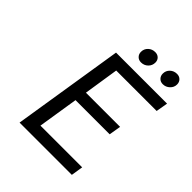

<svg xmlns="http://www.w3.org/2000/svg" viewBox="-226 -947 1077 1077"><g transform="rotate(45 312.5 -409.0)"><path d="M357.9 -720.2Q339.4 -720.2 327.6 -732.2Q315.9 -744.1 315.9 -762.2Q315.9 -786.1 332.8 -802Q349.6 -817.9 374 -817.9Q392.6 -817.9 404.3 -806.4Q416 -794.9 416 -776.9Q416 -752.9 399.2 -736.6Q382.3 -720.2 357.9 -720.2ZM530.8 -720.2Q512.2 -720.2 500.5 -732.2Q488.8 -744.1 488.8 -762.2Q488.8 -786.1 505.6 -802Q522.5 -817.9 546.9 -817.9Q565.4 -817.9 577.1 -806.2Q588.9 -794.4 588.9 -775.9Q588.9 -752.9 571.5 -736.6Q554.2 -720.2 530.8 -720.2ZM115.2 0 220.2 -660.2H625L612.8 -589.8H292L259.8 -381.8H530.8L519 -311H248L210 -70.8H541L529.8 0Z"/></g></svg>

Font: Office Code Pro D Italic
Style: Regular
Weight: 400
Italic angle: -9°
Designer: Nathan Rutzky & Paul D. Hunt
Foundry: Adobe Systems Incorporated
Version: Version 1.004;PS 001.004;hotconv 1.0.70;makeotf.lib2.5.58329